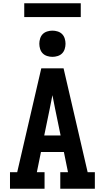

<svg xmlns="http://www.w3.org/2000/svg" viewBox="-20 -1152 640 1172"><path d="M41 0V-101H85L232 -735H368L515 -101H559V0H348V-101H395L370 -224H230L205 -101H252V0ZM350 -325 316 -490Q312 -510 308 -530.5Q304 -551 300 -571Q296 -551 292 -530.5Q288 -510 284 -490L250 -325ZM300 -805Q284 -805 268 -810Q252 -815 241 -826Q230 -837 225 -853Q220 -869 220 -885Q220 -901 225 -917Q230 -933 241 -944Q252 -955 268 -960Q284 -965 300 -965Q316 -965 332 -960Q348 -955 359 -944Q370 -933 375 -917Q380 -901 380 -885Q380 -869 375 -853Q370 -837 359 -826Q348 -815 332 -810Q316 -805 300 -805ZM128 -1048V-1132H473V-1048Z"/></svg>

Font: Iosevka HT Extended
Style: Bold
Weight: 700
Width: 7
Monospace: yes
Designer: Belleve Invis
Foundry: Belleve Invis
Version: Version 32.3.0; ttfautohint (v1.8.4)